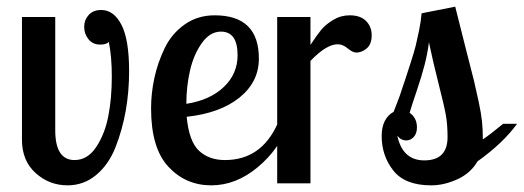

<svg xmlns="http://www.w3.org/2000/svg" viewBox="-20 -551 1574 577"><path d="M46 -131V-500H146V-160Q146 -70 204 -70Q243 -70 269 -109Q295 -148 305.5 -202Q316 -256 316 -320Q316 -382 307 -425Q300 -417 281 -417Q259 -417 246 -433Q233 -449 233 -470Q233 -491 246.5 -506Q260 -521 284 -521Q322 -521 345 -476.5Q368 -432 368 -337Q368 -276 358 -219Q348 -162 327.5 -109.5Q307 -57 269.5 -25.5Q232 6 183 6Q128 6 87 -31Q46 -68 46 -131Z M434 -225Q434 -271 444 -317Q454 -363 475 -406.5Q496 -450 535 -477.5Q574 -505 625 -505Q758 -505 758 -375Q758 -305 700 -258Q642 -211 541 -200Q548 -126 578 -98Q608 -70 656 -70Q765 -70 814 -179H846Q820 -103 754.5 -48.5Q689 6 615 6Q538 6 486 -50Q434 -106 434 -225ZM540 -239Q611 -250 652.5 -289.5Q694 -329 694 -385Q694 -456 644 -456Q611 -456 586.5 -421.5Q562 -387 551 -339Q540 -291 540 -239Z M813 0V-500H913V-416Q932 -445 945 -461Q958 -477 981 -491Q1004 -505 1031 -505Q1063 -505 1080 -488Q1097 -471 1097 -445Q1097 -418 1082 -405.5Q1067 -393 1051 -393Q1040 -393 1025 -405.5Q1010 -418 995 -418Q961 -418 913 -368V0Z M1127 -142Q1127 -195 1163 -215Q1166 -222 1181 -262Q1195 -304 1199 -316L1214 -362Q1225 -396 1229.5 -414.5Q1234 -433 1239.5 -460Q1245 -487 1247 -511L1348 -531L1380 -404Q1398 -335 1404.5 -308Q1411 -281 1418.5 -245.5Q1426 -210 1428.5 -186.5Q1431 -163 1431 -132Q1456 -149 1492 -179H1534Q1492 -121 1415 -66Q1394 -30 1354 -12Q1314 6 1276 6Q1197 6 1162 -38.5Q1127 -83 1127 -142ZM1174 -143Q1190 -69 1255 -69Q1325 -69 1325 -139Q1325 -176 1320 -204.5Q1315 -233 1298.5 -297.5Q1282 -362 1269 -424Q1265 -391 1256 -356Q1247 -321 1232.5 -278.5Q1218 -236 1211 -212Q1233 -197 1233 -168Q1233 -150 1223.5 -139.5Q1214 -129 1201 -129Q1185 -129 1174 -143Z"/></svg>

Font: Lobster Two
Style: Regular
Weight: 400
Designer: Pablo Impallari
Foundry: Pablo Impallari. www.impallari.com
Version: Version 1.006